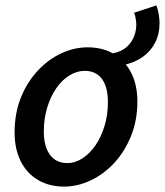

<svg xmlns="http://www.w3.org/2000/svg" viewBox="-20 -678 610 710"><path d="M438 -438 390 -480Q433 -485 458 -514Q483 -543 484 -586Q484 -595 482 -608Q480 -621 476 -631L558 -658Q564 -644 567 -625.5Q570 -607 570 -592Q570 -552 553.5 -520Q537 -488 507 -467Q477 -446 438 -438ZM217 12Q162 12 120.5 -12.5Q79 -37 56.5 -82Q34 -127 34 -188Q34 -259 57 -316.5Q80 -374 119 -416Q158 -458 206 -480.5Q254 -503 304 -503Q360 -503 401 -478.5Q442 -454 465 -409Q488 -364 488 -303Q488 -233 464.5 -175Q441 -117 402.5 -75.5Q364 -34 315.5 -11Q267 12 217 12ZM229 -75Q258 -75 285 -92.5Q312 -110 333 -140.5Q354 -171 366.5 -212Q379 -253 379 -300Q379 -356 357 -386Q335 -416 293 -416Q264 -416 236.5 -399Q209 -382 188 -351.5Q167 -321 154.5 -280Q142 -239 142 -192Q142 -137 164.5 -106Q187 -75 229 -75Z"/></svg>

Font: Source Sans 3 SemiBold
Style: Italic
Weight: 600
Italic angle: -11°
Designer: Paul D. Hunt
Foundry: Adobe
Version: Version 3.046;hotconv 1.0.118;makeotfexe 2.5.65603